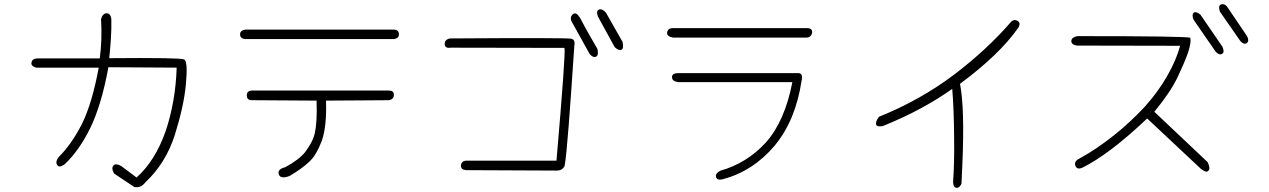

<svg xmlns="http://www.w3.org/2000/svg" viewBox="-20 -829 6040 914"><path d="M510 -739Q511 -693 508 -646Q505 -599 500 -552Q839 -555 857 -546Q875 -535 865 -429Q860 -374 846.5 -313.5Q833 -253 812 -186Q790 -118 755 -62Q720 -6 673 38Q650 68 619 61L523 -3Q508 -30 521 -42Q533 -53 558 -38L630 16Q719 -63 769 -206Q816 -347 821 -507L496 -509Q479 -416 457 -343.5Q435 -271 409 -218Q357 -113 290 -49Q262 -27 252 -44Q242 -60 261 -83Q321 -143 370 -239Q394 -287 414 -354Q434 -421 450 -507H152Q126 -515 130 -531Q133 -550 157 -551H455Q467 -644 461 -738Q468 -764 487 -766Q506 -766 510 -739Z M1854 -688Q1878 -688 1879 -667Q1880 -646 1854 -643H1148Q1124 -645 1123 -663Q1121 -684 1148 -688ZM1831 -398Q1855 -398 1855 -378Q1855 -356 1831 -352L1532 -350Q1536 -228 1512 -159Q1499 -125 1484.5 -100Q1470 -75 1451 -58Q1416 -25 1358 9Q1314 25 1307 0Q1300 -24 1338 -33Q1402 -68 1432 -104Q1447 -124 1459 -145.5Q1471 -167 1478 -192Q1484 -218 1486.5 -257Q1489 -296 1487 -350L1179 -352Q1155 -352 1155 -374Q1154 -397 1179 -398Z M2944 -629Q2950 -596 2938 -592Q2924 -587 2906 -605L2826 -751Q2816 -779 2833 -784Q2848 -788 2865 -768ZM2742 -743Q2761 -706 2781.5 -670Q2802 -634 2824 -596Q2831 -565 2817 -559Q2803 -553 2787 -572L2701 -727Q2691 -748 2708 -762Q2723 -774 2742 -743ZM2629 -64Q2674 -584 2667 -601L2126 -602Q2097 -598 2097 -619Q2097 -642 2123 -646Q2404 -648 2547 -647.5Q2690 -647 2697 -645Q2720 -642 2714 -611Q2698 -371 2687 -228.5Q2676 -86 2668 -40Q2658 -17 2630 -17L2198 -19Q2173 -22 2174 -41Q2176 -61 2196 -64Z M3816 -695Q3849 -697 3846 -673Q3841 -649 3816 -650H3184Q3152 -656 3156 -675Q3159 -694 3181 -695ZM3796 -446Q3768 -257 3668 -136Q3566 -15 3422 24Q3395 31 3389 15Q3383 -2 3408 -16Q3536 -52 3626 -151Q3716 -252 3752 -438H3209Q3179 -442 3179 -462Q3179 -480 3207 -481H3782Q3804 -478 3796 -446Z M4557 46Q4547 67 4532 65Q4518 63 4517 37Q4520 -2 4521.5 -55.5Q4523 -109 4522 -177Q4521 -311 4513 -406Q4449 -360 4366.5 -315Q4284 -270 4183 -229Q4156 -224 4151 -235Q4146 -248 4164 -273Q4362 -353 4521 -473Q4678 -592 4794 -726Q4808 -739 4823 -730Q4840 -722 4829 -699Q4782 -632 4712 -565Q4642 -498 4550 -430Q4573 -314 4561 -41Z M5917 -656Q5928 -633 5915 -624Q5902 -615 5885 -633L5787 -774Q5778 -803 5793 -808Q5808 -813 5821 -798ZM5799 -607Q5811 -580 5798 -573Q5785 -564 5767 -583L5662 -735Q5652 -758 5663 -769Q5673 -776 5694 -760ZM5109 -657Q5636 -657 5646 -649Q5652 -631 5637 -583Q5629 -559 5616 -528.5Q5603 -498 5586 -462Q5569 -426 5541 -384.5Q5513 -343 5475 -297L5729 -57Q5743 -27 5733 -17Q5724 -4 5697 -25L5441 -265Q5348 -177 5271 -119Q5194 -61 5133 -31Q5106 -19 5099 -41Q5092 -61 5118 -74Q5162 -98 5203 -126Q5244 -154 5283 -185Q5322 -216 5358 -249.5Q5394 -283 5427 -318Q5492 -390 5535 -465Q5579 -541 5598 -611L5107 -612Q5079 -616 5080 -635Q5082 -652 5109 -657Z"/></svg>

Font: Yomogi
Style: Regular
Weight: 400
Designer: satsuyako
Foundry: satsuyako
Version: Version 3.100